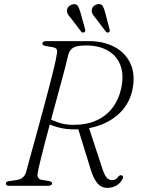

<svg xmlns="http://www.w3.org/2000/svg" viewBox="-20 -899 681 929"><path d="M198.5 -308 215.5 -326.5Q236 -314.5 266.5 -304.8Q297 -295 335 -295Q400.5 -295 448 -317Q495.5 -339 525.5 -379Q555.5 -419 566.5 -472Q580.5 -538.5 562 -584.8Q543.5 -631 500.5 -655Q457.5 -679 397 -679Q353 -679 335.2 -668.8Q317.5 -658.5 310.5 -634.5Q305.5 -612 296 -575.5Q286.5 -539 274.2 -493.8Q262 -448.5 248.5 -398.8Q235 -349 221.5 -299.2Q208 -249.5 196.2 -204.2Q184.5 -159 175.8 -123.2Q167 -87.5 163 -65.5Q159 -50 164.2 -40.5Q169.5 -31 180 -29L215 -23.5Q223.5 -22 227.8 -19Q232 -16 232 -11Q232 -6 226.5 -3Q221 0 212.5 0H23Q15 0 11.8 -3Q8.5 -6 8.5 -10.5Q8.5 -16 13.5 -19.5Q18.5 -23 30 -23.5L58 -27.5Q76 -30 87.8 -38.5Q99.5 -47 106 -65Q111.5 -87 121.5 -123Q131.5 -159 144 -204.5Q156.5 -250 170.2 -300Q184 -350 197.2 -400.2Q210.5 -450.5 222.5 -496Q234.5 -541.5 243 -578.2Q251.5 -615 255 -638Q258 -653 254 -660.5Q250 -668 235.5 -670.5L201 -676.5Q191.5 -678.5 188.2 -681.5Q185 -684.5 185 -689Q185 -694 190 -697Q195 -700 204 -700H409Q482 -700 534.8 -671.5Q587.5 -643 611.5 -590.8Q635.5 -538.5 621 -466Q609.5 -409.5 572.8 -366.5Q536 -323.5 477.5 -298.8Q419 -274 344 -273Q299.5 -272.5 262.2 -282.5Q225 -292.5 198.5 -308ZM356.5 -281 408 -288 468.5 -103.5Q478 -72 486.2 -55.5Q494.5 -39 503.5 -33.2Q512.5 -27.5 522 -27.5Q532 -27.5 539.5 -31.8Q547 -36 553 -45Q556 -49 560.8 -50.5Q565.5 -52 569.5 -50.5Q574 -49 575.2 -44Q576.5 -39 573 -33.5Q565 -15.5 545.5 -2.8Q526 10 498.5 10Q481.5 10 467 1.5Q452.5 -7 439.5 -29.2Q426.5 -51.5 415 -91.5ZM369 -839.5 392 -757Q393 -753 392.5 -749.2Q392 -745.5 388 -743Q384 -740.5 380.2 -741.5Q376.5 -742.5 373.5 -745L322.5 -812Q314.5 -821 308.8 -829.8Q303 -838.5 304 -849.5Q305 -861 313.8 -868.8Q322.5 -876.5 334.5 -878.5Q350.5 -880.5 357 -869.5Q363.5 -858.5 369 -839.5ZM488.5 -839.5 510.5 -756.5Q511.5 -752.5 511 -749Q510.5 -745.5 506.5 -743Q502.5 -740.5 499 -741.5Q495.5 -742.5 493 -745L442 -812Q433.5 -821.5 428.2 -830.5Q423 -839.5 424 -850.5Q425.5 -862 434 -869.8Q442.5 -877.5 454 -879Q470.5 -881 477 -869.8Q483.5 -858.5 488.5 -839.5Z"/></svg>

Font: Fraunces ExtraLight
Style: Italic
Weight: 250
Italic angle: -16°
Version: Version 1.000;[b76b70a41]